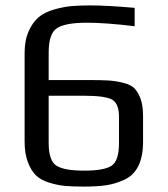

<svg xmlns="http://www.w3.org/2000/svg" viewBox="-20 -680 620 710"><path d="M509 -251V-156Q509 -102 492 -67Q475 -32 441 -16Q407 0 373 5Q339 10 289 10Q248 10 220.5 7.5Q193 5 162 -4.5Q131 -14 113 -31.5Q95 -49 83 -80.5Q71 -112 71 -156V-484Q71 -531 86 -564.5Q101 -598 123 -616.5Q145 -635 180.5 -645Q216 -655 245 -657.5Q274 -660 314 -660Q375 -660 478 -651V-583Q372 -596 301 -596Q223 -596 191.5 -576.5Q160 -557 160 -486V-384H307Q354 -384 380 -382.5Q406 -381 435 -374Q464 -367 477.5 -353Q491 -339 500 -314Q509 -289 509 -251ZM420 -151V-248Q420 -296 395.5 -311Q371 -326 290 -326H160V-151Q160 -86 188.5 -67.5Q217 -49 291 -49Q365 -49 392.5 -67Q420 -85 420 -151Z"/></svg>

Font: Play
Style: Regular
Weight: 400
Designer: Jonas Hecksher
Foundry: Jonas Hecksher, Playtypeª, e-types AS
Version: Version 1.002